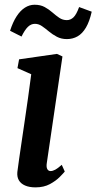

<svg xmlns="http://www.w3.org/2000/svg" viewBox="-20 -800 416 830"><path d="M133.5 10Q107 10 88.5 2Q70 -6 61.5 -20.8Q53 -35.5 55 -56.5Q57.5 -78.5 62.5 -111.8Q67.5 -145 73.5 -187Q79.5 -229 86.8 -277.2Q94 -325.5 101.2 -376.8Q108.5 -428 115 -479L55.5 -505.5L62.5 -543.5L226 -567L250 -556L182.5 -96.5Q179.5 -78.5 184.2 -69.5Q189 -60.5 198.5 -60.5Q208 -60.5 219 -66.5Q230 -72.5 247 -87.5L260 -58.5Q254.5 -51.5 238.2 -35Q222 -18.5 195.8 -4.2Q169.5 10 133.5 10ZM23.5 -667Q35.5 -704.5 51.8 -729.5Q68 -754.5 87.8 -767Q107.5 -779.5 129.5 -779.5Q155 -779.5 173.2 -769.5Q191.5 -759.5 206.5 -746.2Q221.5 -733 236.2 -723Q251 -713 269 -713Q285 -713 297.8 -725.2Q310.5 -737.5 322 -769.5L376.5 -749.5Q367 -707 351.5 -680.8Q336 -654.5 315.2 -642.8Q294.5 -631 269 -631Q245 -631 226 -641Q207 -651 191.5 -664Q176 -677 161.5 -687Q147 -697 131 -697Q114 -697 100.5 -683.8Q87 -670.5 73 -642Z"/></svg>

Font: Merriweather SemiBold
Style: Italic
Weight: 600
Italic angle: -7.8°
Version: Version 2.101